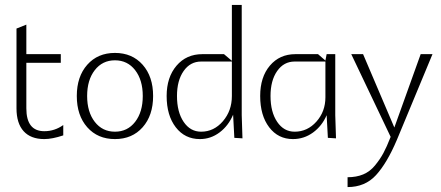

<svg xmlns="http://www.w3.org/2000/svg" viewBox="-20 -560 1792 780"><path d="M47 -444 87 -460V-340H227V-305H87V-120Q87 -27 160 -27Q202 -27 237 -52V-10Q192 5 160 5Q105 5 76 -27Q47 -59 47 -120Z M334.5 -43Q292 -91 292 -170Q292 -249 334.5 -297Q377 -345 447 -345Q517 -345 559.5 -297Q602 -249 602 -170Q602 -91 559.5 -43Q517 5 447 5Q377 5 334.5 -43ZM365 -275Q334 -235 334 -170Q334 -105 365 -65Q396 -25 447 -25Q498 -25 529 -65Q560 -105 560 -170Q560 -235 529 -275Q498 -315 447 -315Q396 -315 365 -275Z M657 -170Q657 -246 697 -293Q737 -340 802 -340H890L922 -313V-540H962V-92L965 2L932 0L927 -94Q908 -49 872 -22Q836 5 792 5Q731 5 694 -43Q657 -91 657 -170ZM699 -170Q699 -105 726 -65Q753 -25 797 -25Q849 -25 885.5 -67.5Q922 -110 922 -170V-309V-310H797Q753 -310 726 -271.5Q699 -233 699 -170Z M1037 -170Q1037 -247 1076.5 -293.5Q1116 -340 1180 -340H1272L1302 -314L1307 -340H1342V-92L1345 2L1312 0L1307 -92Q1288 -48 1251.5 -21.5Q1215 5 1170 5Q1110 5 1073.5 -43Q1037 -91 1037 -170ZM1079 -170Q1079 -105 1106 -65Q1133 -25 1177 -25Q1229 -25 1265.5 -66Q1302 -107 1302 -165V-310H1177Q1133 -310 1106 -271.5Q1079 -233 1079 -170Z M1567 -4 1407 -340H1455L1582 -42L1689 -340H1737L1592 9Q1552 103 1507.5 151.5Q1463 200 1392 200V160Q1428 160 1455.5 148.5Q1483 137 1503.5 112Q1524 87 1537.5 62Q1551 37 1567 -4Z"/></svg>

Font: Glametrix
Style: Light
Weight: 300
Designer: gluk
Foundry: gluk
Version: Version 0.40